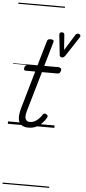

<svg xmlns="http://www.w3.org/2000/svg" viewBox="-86 -1052 710 1594"><g transform="rotate(5 268.5 -255.0)"><path d="M172 17Q135 17 113 0Q91 -17 87.5 -51.5Q84 -86 99 -139L189 -452H109Q99 -452 96 -458.5Q93 -465 96 -477Q99 -489 105 -494.5Q111 -500 122 -500H202L263 -710Q266 -721 272.5 -725.5Q279 -730 293 -730Q309 -730 315.5 -724.5Q322 -719 318 -707L258 -500H388Q399 -500 401.5 -494Q404 -488 401 -476Q398 -463 391.5 -457.5Q385 -452 375 -452H245L150 -125Q135 -75 144.5 -53Q154 -31 181 -31Q212 -31 238.5 -52Q265 -73 282 -101Q287 -108 294 -110.5Q301 -113 312 -107Q322 -101 323.5 -93.5Q325 -86 320 -78Q307 -54 285.5 -32Q264 -10 236 3.5Q208 17 172 17ZM516 -796Q527 -796 534 -787.5Q541 -779 531 -764L425 -602Q420 -596 414 -592Q408 -588 400 -588Q392 -588 386.5 -592.5Q381 -597 380 -602L362 -770Q360 -781 365 -788.5Q370 -796 381 -796Q389 -796 395.5 -792Q402 -788 403 -778L412 -651L494 -783Q499 -791 504.5 -793.5Q510 -796 516 -796ZM0 490H388V500H0ZM0 -20H388V0H0ZM0 -505H388V-500H0ZM0 -1010H388V-1000H0Z"/></g></svg>

Font: Playwrite TZ Guides
Style: Regular
Weight: 400
Designer: Veronika Burian, José Scaglione
Foundry: TypeTogether
Version: Version 1.003